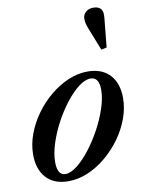

<svg xmlns="http://www.w3.org/2000/svg" viewBox="-94 -922 756 999"><g transform="rotate(-10 284.0 -422.5)"><path d="M186.5 10.5Q111 10.5 69.8 -34.2Q28.5 -79 28.5 -157.5Q28.5 -211.5 48.5 -265.5Q68.5 -319.5 103.5 -368Q138.5 -416.5 183.8 -454Q229 -491.5 279.8 -513Q330.5 -534.5 382 -534.5Q457.5 -534.5 499 -490Q540.5 -445.5 540.5 -367.5Q540.5 -313 520.5 -258.8Q500.5 -204.5 465.5 -156.2Q430.5 -108 385.2 -70.2Q340 -32.5 289 -11Q238 10.5 186.5 10.5ZM177.5 -29Q205 -29 239.5 -56Q274 -83 308.5 -127.5Q343 -172 371.8 -225Q400.5 -278 418.2 -331.5Q436 -385 436 -428.5Q436 -496 391 -496Q362 -496 327.8 -469.8Q293.5 -443.5 259.5 -400Q225.5 -356.5 197.2 -303.8Q169 -251 151.8 -197.5Q134.5 -144 134.5 -99Q134.5 -29 177.5 -29ZM473 -634 430.5 -741.5Q420.5 -765 417 -779Q413.5 -793 413.5 -807Q413.5 -829 429.2 -842.8Q445 -856.5 468 -856.5Q518 -856.5 518 -810.5Q518 -802 517.2 -793.8Q516.5 -785.5 515.5 -777L502 -640.5Z"/></g></svg>

Font: Libre Caslon Text Medium Italic
Style: Regular
Weight: 500
Italic angle: -22.583°
Designer: Pablo Impallari, Rodrigo Fuenzalida, Katja Schimmel
Foundry: Pablo Impallari, Rodrigo Fuenzalida
Version: Version 2.000